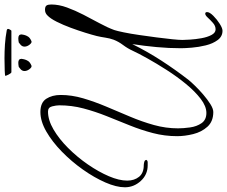

<svg xmlns="http://www.w3.org/2000/svg" viewBox="-106 -820 987 834"><g transform="rotate(-90 387.0 -403.5)"><path d="M670 70Q645 70 629.5 49Q614 28 606.5 -2.5Q599 -33 596.5 -63Q594 -93 594 -110Q594 -163 599 -216.5Q604 -270 612 -322Q580 -257 540.5 -196Q501 -135 456 -77Q448 -67 430.5 -49Q413 -31 392 -13Q371 5 351 17.5Q331 30 317 30Q276 30 253 4.5Q230 -21 221 -57.5Q212 -94 212 -127Q212 -181 225.5 -232.5Q239 -284 259 -333.5Q279 -383 299 -433Q319 -483 332.5 -534Q346 -585 346 -639Q346 -652 341.5 -670Q337 -688 319 -688Q282 -688 241 -664Q200 -640 160.5 -600.5Q121 -561 89 -514.5Q57 -468 38 -423.5Q19 -379 19 -344Q19 -313 35.5 -292.5Q52 -272 86 -272Q91 -272 99.5 -270Q108 -268 109 -261Q106 -255 98 -255Q90 -255 85 -255Q45 -255 17.5 -285Q-10 -315 -10 -354Q-10 -391 11 -439Q32 -487 67 -536.5Q102 -586 145 -628Q188 -670 232.5 -695.5Q277 -721 317 -721Q358 -721 374.5 -695.5Q391 -670 391 -633Q391 -585 376.5 -535.5Q362 -486 340.5 -435Q319 -384 297 -332Q275 -280 260.5 -228Q246 -176 246 -123Q246 -100 250 -71Q254 -42 268.5 -21Q283 0 313 0Q342 0 374.5 -25Q407 -50 439 -89Q471 -128 499.5 -172.5Q528 -217 550 -256.5Q572 -296 583 -320Q593 -342 608 -362Q623 -382 631 -403Q637 -419 640 -439Q643 -459 647 -476Q652 -496 661.5 -526.5Q671 -557 683 -589.5Q695 -622 709 -650Q723 -678 737 -691Q747 -701 761 -701Q775 -701 779.5 -694.5Q784 -688 784 -674Q784 -641 771 -605.5Q758 -570 739.5 -534Q721 -498 702.5 -464Q684 -430 673 -400Q669 -388 663 -359Q657 -330 651.5 -292Q646 -254 641 -216Q636 -178 633 -148Q630 -118 630 -104Q630 -94 631.5 -70.5Q633 -47 637.5 -21.5Q642 4 651.5 22Q661 40 676 40Q691 40 704 28.5Q717 17 727 6Q737 -5 744 -5Q751 -5 751 3Q751 14 735 30Q719 46 700 58Q681 70 670 70ZM625 -760Q618 -757 609.5 -768Q601 -779 601 -790Q601 -800 609 -807Q617 -814 619 -815Q624 -816 628.5 -816.5Q633 -817 637 -817Q654 -817 654 -803Q654 -800 652 -792Q650 -783 644.5 -774.5Q639 -766 625 -760ZM519 -760Q512 -757 503.5 -768Q495 -779 495 -790Q495 -800 503 -807Q511 -814 513 -815Q518 -816 522.5 -816.5Q527 -817 531 -817Q548 -817 548 -803Q548 -800 546 -792Q544 -783 538.5 -774.5Q533 -766 519 -760ZM490 -847Q486 -847 480 -858.5Q474 -870 474 -874Q477 -875 496.5 -876Q516 -877 550 -877Q580 -877 610.5 -875Q641 -873 673 -867Q678 -865 678 -862Q678 -858 674.5 -852.5Q671 -847 670 -847Z"/></g></svg>

Font: Licorice
Style: Regular
Weight: 400
Designer: Robert E. Leuschke
Foundry: Robert E. Leuschke
Version: Version 1.010; ttfautohint (v1.8.3)